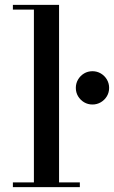

<svg xmlns="http://www.w3.org/2000/svg" viewBox="-20 -770 469 790"><path d="M223 -750V-19.5H308.5V0H33V-19.5H119.5V-730.5H33V-750ZM360.5 -340Q341.5 -340 326 -349.2Q310.5 -358.5 301.2 -374Q292 -389.5 292 -408.5Q292 -427 301.2 -442.8Q310.5 -458.5 326 -467.8Q341.5 -477 360.5 -477Q379 -477 394.8 -467.8Q410.5 -458.5 419.8 -442.8Q429 -427 429 -408.5Q429 -389.5 419.8 -374Q410.5 -358.5 394.8 -349.2Q379 -340 360.5 -340Z"/></svg>

Font: Bodoni Moda 11pt Medium
Style: Regular
Weight: 500
Designer: Owen Earl
Foundry: indestructible type
Version: Version 2.004